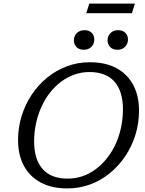

<svg xmlns="http://www.w3.org/2000/svg" viewBox="-20 -1039 806 1069"><path d="M170 -251Q170 -152 217.2 -98.2Q264.5 -44.5 357 -44.5Q400.5 -44.5 440 -58.2Q479.5 -72 514 -97.8Q548.5 -123.5 576.2 -158.8Q604 -194 623.8 -237Q643.5 -280 654 -329.2Q664.5 -378.5 664.5 -431Q664.5 -530.5 617.5 -584.2Q570.5 -638 477.5 -638Q434.5 -638 394.8 -624Q355 -610 320.8 -584.5Q286.5 -559 258.8 -523.8Q231 -488.5 211.2 -445.2Q191.5 -402 180.8 -353Q170 -304 170 -251ZM754 -422.5Q754 -354 734.5 -290Q715 -226 678.8 -171.5Q642.5 -117 593 -76Q543.5 -35 483 -12.5Q422.5 10 354 10Q268.5 10 207.2 -22.5Q146 -55 113.2 -115.5Q80.5 -176 80.5 -259.5Q80.5 -328.5 100.2 -392.5Q120 -456.5 156 -511Q192 -565.5 241.8 -606.2Q291.5 -647 352 -669.8Q412.5 -692.5 480.5 -692.5Q566.5 -692.5 627.5 -660Q688.5 -627.5 721.2 -567Q754 -506.5 754 -422.5ZM445.5 -762Q421 -762 406.2 -776.8Q391.5 -791.5 391.5 -814Q391.5 -830 398.5 -842.8Q405.5 -855.5 419 -863.2Q432.5 -871 451 -871Q475.5 -871 490.2 -856.5Q505 -842 505 -819.5Q505 -803.5 498 -790.5Q491 -777.5 477.8 -769.8Q464.5 -762 445.5 -762ZM633 -762Q608.5 -762 593.8 -776.8Q579 -791.5 579 -814Q579 -830 586 -842.8Q593 -855.5 606.2 -863.2Q619.5 -871 638.5 -871Q663 -871 677.8 -856.5Q692.5 -842 692.5 -819.5Q692.5 -803.5 685.2 -790.5Q678 -777.5 665 -769.8Q652 -762 633 -762ZM460.5 -965.5 477 -1019H731L714.5 -965.5Z"/></svg>

Font: Newsreader
Style: Italic
Weight: 400
Italic angle: -17°
Designer: Hugues Gentile
Foundry: Production Type
Version: Version 1.003